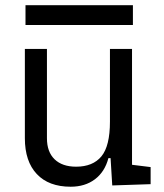

<svg xmlns="http://www.w3.org/2000/svg" viewBox="-20 -705 626 735"><path d="M250.5 9.8Q166.5 9.8 120.8 -38.8Q75.2 -87.4 75.2 -175.8V-517.6H159.7V-175.8Q159.7 -123.5 189 -95.2Q218.3 -66.9 271.5 -66.9Q335.4 -66.9 368.2 -106.4Q400.9 -146 400.9 -239.3V-517.6H485.4V-74.2L556.6 -65.4V0L409.7 4.9L403.3 -99.6H395Q381.3 -47.4 343.5 -18.8Q305.7 9.8 250.5 9.8ZM77.6 -609.4V-685.1H488.8V-609.4Z"/></svg>

Font: CaskaydiaMono NF SemiLight
Style: Regular
Weight: 350
Designer: Aaron Bell
Foundry: Saja Typeworks
Version: Version 2111.001; ttfautohint (v1.8.4);Nerd Fonts 3.1.1